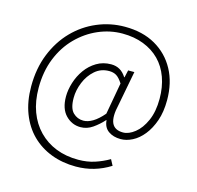

<svg xmlns="http://www.w3.org/2000/svg" viewBox="-111 -750 1037 1012"><g transform="rotate(15 407.0 -243.5)"><path d="M388 146Q315 146 253.5 122.5Q192 99 147 54.5Q102 10 77 -55Q52 -120 52 -202Q52 -300 84 -379.5Q116 -459 171 -515.5Q226 -572 298 -602.5Q370 -633 449 -633Q546 -633 616 -593Q686 -553 724.5 -482Q763 -411 763 -316Q763 -252 746 -203.5Q729 -155 702 -121.5Q675 -88 642.5 -71.5Q610 -55 579 -55Q539 -55 512 -74Q485 -93 482 -132H480Q454 -103 423.5 -82Q393 -61 358 -61Q311 -61 277 -96Q243 -131 243 -198Q243 -234 255.5 -274Q268 -314 292 -347.5Q316 -381 351 -402Q386 -423 430 -423Q457 -423 477.5 -411Q498 -399 513 -375H515L524 -415H558L522 -226Q506 -158 521 -125Q536 -92 582 -92Q613 -92 646 -118Q679 -144 701 -193.5Q723 -243 723 -313Q723 -377 704 -429.5Q685 -482 649 -518.5Q613 -555 561.5 -575Q510 -595 446 -595Q378 -595 314.5 -567.5Q251 -540 200.5 -489Q150 -438 121 -366Q92 -294 92 -205Q92 -132 113.5 -74.5Q135 -17 175 24Q215 65 269.5 86.5Q324 108 391 108Q440 108 481 94.5Q522 81 558 60L575 92Q532 119 485.5 132.5Q439 146 388 146ZM364 -98Q388 -98 415 -114Q442 -130 472 -165L503 -338Q485 -366 468.5 -376Q452 -386 429 -386Q384 -386 351.5 -357.5Q319 -329 301.5 -286Q284 -243 284 -201Q284 -144 307.5 -121Q331 -98 364 -98Z"/></g></svg>

Font: Source Sans 3 Light
Style: Regular
Weight: 300
Designer: Paul D. Hunt
Foundry: Adobe
Version: Version 3.052;hotconv 1.1.0;makeotfexe 2.6.0